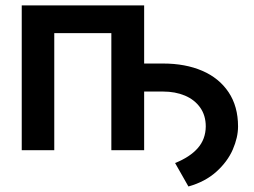

<svg xmlns="http://www.w3.org/2000/svg" viewBox="-20 -550 930 703"><path d="M59.6 -530.3H507.8V-317.4H577.1Q658.7 -317.4 720.5 -290.8Q782.2 -264.2 816.9 -212.4Q851.6 -160.6 851.6 -86.9Q851.6 -46.9 832.3 -2.4Q813 42 772 78.9Q731 115.7 669.9 132.8L621.1 46.9Q675.8 24.9 704.3 -7.8Q732.9 -40.5 733.4 -86.9Q733.4 -127.4 712.9 -156.2Q692.4 -185.1 657 -200Q621.6 -214.8 577.1 -214.8H507.8V0H387.7V-428.7H178.7V0H59.6Z"/></svg>

Font: Pretendard Std SemiBold
Style: Regular
Weight: 600
Designer: Base glyphs from Inter by Rasmus Andersson; Hangeul glyphs from Noto Sans CJK(Source Han Sans) by Jang Soo-young and Kan
Foundry: Kil Hyung-jin
Version: Version 1.309